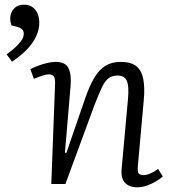

<svg xmlns="http://www.w3.org/2000/svg" viewBox="-20 -782 728 816"><path d="M672 -32Q661 -22 642.5 -11Q624 0 603.5 7Q583 14 563 14Q529 14 511 -5.5Q493 -25 497 -65L524 -362Q529 -418 518.5 -439.5Q508 -461 480 -461Q457 -461 441.5 -449.5Q426 -438 413 -410.5Q400 -383 381 -334L258 0H198L214 -424Q215 -446 209.5 -456Q204 -466 187 -466Q177 -466 161.5 -461Q146 -456 124 -447L109 -488Q120 -494 139 -501.5Q158 -509 179 -514Q200 -519 217 -519Q257 -519 270.5 -493.5Q284 -468 280 -417L256 -133L262 -132L342 -364Q361 -419 381.5 -453Q402 -487 429 -503Q456 -519 493 -519Q537 -519 559.5 -500.5Q582 -482 589 -445.5Q596 -409 591 -356L566 -78Q564 -56 568 -47Q572 -38 590 -38Q603 -38 618.5 -44.5Q634 -51 652 -64ZM31 -520 8 -551Q24 -562 40.5 -576.5Q57 -591 69 -607Q81 -623 81 -639Q81 -649 75 -656Q69 -663 56 -667L29 -674Q21 -695 24.5 -715Q28 -735 42.5 -748.5Q57 -762 82 -762Q104 -762 118.5 -751.5Q133 -741 140 -723.5Q147 -706 147 -685Q147 -658 135 -630.5Q123 -603 98 -575.5Q73 -548 31 -520Z"/></svg>

Font: Literata Light
Style: Italic
Weight: 300
Italic angle: -2°
Designer: Latin by Veronika Burian and Jose Scaglione. Greek by Irene Vlachou. Cyrillic by Vera Evstafieva
Foundry: TypeTogether
Version: Version 3.103;gftools[0.9.29]